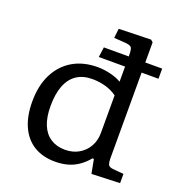

<svg xmlns="http://www.w3.org/2000/svg" viewBox="-139 -883 951 1015"><g transform="rotate(20 337.0 -376.0)"><path d="M281 14Q212 14 162.5 -16Q113 -46 86.5 -104Q60 -162 60 -244Q60 -334 92.5 -398.5Q125 -463 184 -498Q243 -533 324 -533Q359 -533 396 -524Q433 -515 458 -500V-585H310L318 -642H458V-650Q458 -684 450 -693Q442 -702 412 -704L352 -708L358 -761L539 -766L551 -755V-642H646V-585H551V-99Q551 -81 556 -68.5Q561 -56 586 -54L644 -49V3L485 9L470 -70H462Q438 -41 410 -22Q382 -3 350 5.5Q318 14 281 14ZM309 -63Q353 -63 386.5 -82.5Q420 -102 439 -135.5Q458 -169 458 -212V-423Q431 -443 395 -453.5Q359 -464 319 -464Q267 -464 231.5 -440.5Q196 -417 177.5 -370.5Q159 -324 159 -254Q159 -192 176.5 -149.5Q194 -107 228 -85Q262 -63 309 -63Z"/></g></svg>

Font: Literata Variable Black
Style: Regular
Weight: 900
Designer: Latin by Veronika Burian and Jose Scaglione. Greek by Irene Vlachou. Cyrillic by Vera Evstafieva.
Foundry: TypeTogether
Version: Version 3.021